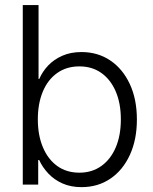

<svg xmlns="http://www.w3.org/2000/svg" viewBox="-20 -748 618 778"><path d="M310.1 10.3Q267.1 10.3 233.4 -4.6Q199.7 -19.5 176 -44.7Q152.3 -69.8 138.7 -99.6H134.8V0H72.3V-727.5H136.2V-428.2H139.2Q151.9 -458 175.3 -482.7Q198.7 -507.3 232.7 -522.2Q266.6 -537.1 310.1 -537.1Q376.5 -537.1 427 -502.9Q477.5 -468.8 506.1 -407.2Q534.7 -345.7 534.7 -263.7Q534.7 -182.1 506.3 -120.4Q478 -58.6 427.5 -24.2Q377 10.3 310.1 10.3ZM301.8 -48.3Q352.5 -48.3 390.4 -75.2Q428.2 -102.1 449 -150.6Q469.7 -199.2 469.7 -264.2Q469.7 -329.1 449 -377.4Q428.2 -425.8 390.6 -452.4Q353 -479 301.8 -479Q249.5 -479 211.7 -452.1Q173.8 -425.3 153.6 -377Q133.3 -328.6 133.3 -264.2Q133.3 -200.2 153.8 -151.4Q174.3 -102.5 211.9 -75.4Q249.5 -48.3 301.8 -48.3Z"/></svg>

Font: Inter 24pt Light
Style: Regular
Weight: 300
Designer: Rasmus Andersson
Foundry: rsms
Version: Version 4.001;git-66647c0bb